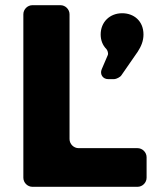

<svg xmlns="http://www.w3.org/2000/svg" viewBox="-20 -720 600 740"><path d="M510 -149H283C264 -149 248 -165 248 -184V-665C248 -684 232 -700 213 -700H105C86 -700 70 -684 70 -665V-35C70 -16 86 0 105 0H510C529 0 545 -16 545 -35V-114C545 -133 529 -149 510 -149ZM397 -415H420C428 -415 444 -423 448 -430L511 -521C524 -541 533 -562 533 -587C533 -640 495 -669 451 -669C403 -669 368 -635 368 -587C368 -566 375 -546 390 -531C394 -527 398 -515 396 -509L372 -453C364 -434 376 -415 397 -415Z"/></svg>

Font: Trueno
Style: RoundBd
Weight: 700
Designer: Julieta Ulanovsky, Jasper
Foundry: Julieta Ulanovsky, Cannot Into Space Fonts
Version: Version 3.001